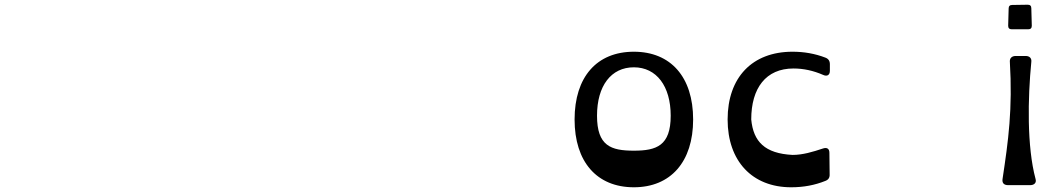

<svg xmlns="http://www.w3.org/2000/svg" viewBox="-20 -779 4479 813"><path d="M2664 14C2820 14 2915 -94 2915 -273C2915 -453 2820 -560 2664 -560C2507 -560 2413 -453 2413 -273C2413 -94 2507 14 2664 14ZM2664 -141C2567 -141 2508 -161 2508 -289C2508 -416 2568 -494 2664 -494C2760 -494 2820 -414 2820 -289C2820 -162 2760 -141 2664 -141Z M3330 14C3383 14 3430 5 3475 -13C3488 -18 3494 -27 3493 -42L3492 -132C3492 -150 3481 -156 3464 -150C3422 -136 3379 -123 3336 -123C3219 -129 3170 -179 3161 -273C3161 -406 3223 -489 3340 -489C3382 -489 3424 -480 3465 -462C3482 -454 3494 -461 3494 -479V-507C3494 -521 3488 -530 3475 -535C3431 -552 3384 -560 3336 -560C3165 -560 3061 -451 3061 -273C3061 -97 3165 14 3330 14Z M4264 -655H4334C4344 -655 4349 -660 4349 -670L4347 -744C4347 -754 4342 -759 4332 -759L4266 -758C4256 -758 4251 -753 4251 -743L4249 -670C4249 -660 4254 -655 4264 -655ZM4249 5H4342C4358 5 4370 -4 4365 -21C4328 -158 4332 -364 4347 -517C4349 -533 4339 -542 4323 -542H4281C4265 -542 4256 -533 4256 -520C4268 -316 4250 -186 4225 -20C4223 -3 4232 5 4249 5Z"/></svg>

Font: OpenDyslexic3
Style: Regular
Weight: 400
Designer: Abelardo Gonzalez
Version: Version 3.001;PS 003.001;hotconv 1.0.88;makeotf.lib2.5.64775